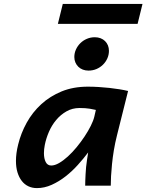

<svg xmlns="http://www.w3.org/2000/svg" viewBox="-20 -943 744 975"><path d="M466.8 -384.8Q457 -387.2 436 -390.9Q415 -394.5 383.8 -394.5Q347.2 -394.5 317.4 -377.4Q287.6 -360.4 265.1 -333.5Q242.7 -306.6 228.3 -273.2Q213.9 -239.7 207.5 -207Q203.1 -185.1 203.1 -165.5Q203.1 -137.7 212.2 -120.1Q221.2 -102.5 240.2 -102.5Q258.3 -102.5 280.3 -115.2Q302.2 -127.9 325 -148.7Q347.7 -169.4 369.4 -195.8Q391.1 -222.2 409.4 -249.8Q427.7 -277.3 440.9 -303.7Q454.1 -330.1 459 -350.6ZM412.6 0Q412.6 -10.7 413.1 -26.1Q413.6 -41.5 414.6 -58.8Q415.5 -76.2 417.2 -94.7Q418.9 -113.3 421.9 -131.3L427.7 -168.9Q404.3 -137.7 375.2 -105.5Q346.2 -73.2 312.7 -47.1Q279.3 -21 242.4 -4.4Q205.6 12.2 167.5 12.2Q143.6 12.2 124 2.9Q104.5 -6.3 90.6 -24.2Q76.7 -42 68.8 -67.6Q61 -93.3 61 -126Q61 -144.5 63.7 -165.3Q66.4 -186 72.3 -209.5Q86.4 -267.1 115.7 -320.1Q145 -373 189.5 -413.8Q233.9 -454.6 293 -478.8Q352.1 -502.9 426.3 -502.9Q452.6 -502.9 480.5 -501.2Q508.3 -499.5 535.2 -496.6Q562 -493.7 586.4 -489.7Q610.8 -485.8 630.4 -481L574.2 -256.3Q564.5 -217.8 558.3 -180.7Q552.2 -143.6 548.8 -110.1Q545.4 -76.7 543.9 -48.6Q542.5 -20.5 542.5 0ZM357.4 -653.3Q357.4 -673.3 365.7 -691.7Q374 -710 388.2 -723.9Q402.3 -737.8 421.1 -745.8Q439.9 -753.9 461.4 -753.9Q477.5 -753.9 490.7 -748.8Q503.9 -743.7 513.4 -734.4Q522.9 -725.1 528.1 -712.4Q533.2 -699.7 533.2 -685.1Q533.2 -664.6 525.1 -646.5Q517.1 -628.4 502.9 -614.5Q488.8 -600.6 470 -592.5Q451.2 -584.5 429.2 -584.5Q413.6 -584.5 400.4 -589.6Q387.2 -594.7 377.7 -604Q368.2 -613.3 362.8 -626Q357.4 -638.7 357.4 -653.3ZM298.8 -922.9H703.6L678.7 -821.8H273.9Z"/></svg>

Font: Andika New Basic
Style: Bold Italic
Weight: 700
Italic angle: -14°
Designer: Victor Gaultney, Annie Olsen, Pablo Ugerman
Foundry: SIL International
Version: Version 5.500